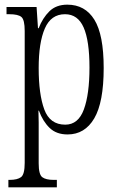

<svg xmlns="http://www.w3.org/2000/svg" viewBox="-20 -566 510 824"><path d="M16 238V206H21Q55 206 70.5 194Q86 182 86 133V-433Q86 -481 72 -493Q58 -505 20 -505H8V-536H137L143 -445H146Q163 -489 192 -517.5Q221 -546 269 -546Q345 -546 385 -481.5Q425 -417 425 -274Q425 -127 384.5 -58Q344 11 270 11Q222 11 193 -17Q164 -45 147 -91H145Q146 -70 146 -40.5Q146 -11 146 24V135Q146 183 161.5 194.5Q177 206 210 206H224V238ZM260 -31Q316 -31 340 -96.5Q364 -162 364 -276Q364 -391 339 -448Q314 -505 259 -505Q199 -505 172.5 -444Q146 -383 146 -274Q146 -162 170 -96.5Q194 -31 260 -31Z"/></svg>

Font: Noto Serif Tamil ExtraCondensed Light
Style: Regular
Weight: 300
Width: 2
Designer: Indian Type Foundry, Tom Grace, and the Monotype Design Team
Foundry: Monotype Imaging Inc.
Version: Version 2.004; ttfautohint (v1.8.4.7-5d5b)